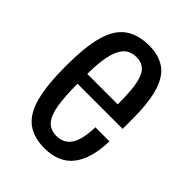

<svg xmlns="http://www.w3.org/2000/svg" viewBox="-166 -623 720 720"><g transform="rotate(45 193.5 -263.5)"><path d="M196.4 12Q137.7 12 101.8 -15.7Q65.8 -43.5 50.2 -104.5Q34.6 -165.5 34.6 -263Q34.6 -364.5 51.4 -424.8Q68.3 -485.1 105.7 -511.8Q143.2 -538.5 201.9 -538.5Q251 -538.5 284.7 -516.5Q318.5 -494.4 335.3 -440.9Q352.1 -387.5 352.1 -293.6V-247H112.6Q112.6 -180.2 119.7 -137Q126.8 -93.8 144.7 -73.1Q162.6 -52.4 196 -52.4Q213.3 -52.4 227.9 -59.3Q242.4 -66.2 252.7 -80.8Q263 -95.4 268.8 -119.8Q274.6 -144.3 275.6 -178.9H350.1Q349.1 -131.7 338.8 -95.9Q328.5 -60 309.4 -36Q290.3 -12 261.6 0Q232.8 12 196.4 12ZM112.6 -298.9H274.1Q274.1 -345.5 270.7 -378.3Q267.3 -411.1 258.9 -432.6Q250.6 -454 235.8 -464.1Q221.1 -474.1 198.9 -474.1Q164.6 -474.1 146.2 -452.3Q127.8 -430.4 120.2 -391.2Q112.6 -352 112.6 -298.9Z"/></g></svg>

Font: Archivo SemiBold ExtraCondensed
Style: Regular
Weight: 600
Width: 2
Version: Version 2.001